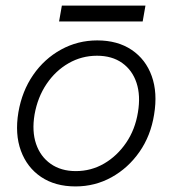

<svg xmlns="http://www.w3.org/2000/svg" viewBox="-20 -657 619 689"><path d="M251 12Q178 12 127.5 -22Q77 -56 55 -116Q33 -176 46 -254Q59 -330 99 -388Q139 -446 199 -479Q259 -512 329 -512Q402 -512 452.5 -478Q503 -444 524.5 -384Q546 -324 533 -246Q521 -170 480.5 -112Q440 -54 380.5 -21Q321 12 251 12ZM252 -43Q307 -43 353.5 -70Q400 -97 432.5 -144.5Q465 -192 475 -254Q485 -314 470 -359.5Q455 -405 418.5 -431Q382 -457 328 -457Q273 -457 226 -430Q179 -403 147 -355.5Q115 -308 104 -246Q94 -186 109.5 -140.5Q125 -95 162 -69Q199 -43 252 -43ZM192 -580 202 -637H502L492 -580Z"/></svg>

Font: Figtree Light
Style: Italic
Weight: 300
Italic angle: -9.5°
Foundry: Erik Kennedy
Version: Version 2.001; ttfautohint (v1.8.4.7-5d5b);gftools[0.9.27]